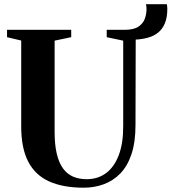

<svg xmlns="http://www.w3.org/2000/svg" viewBox="-20 -885 816 914"><path d="M378.5 8.5Q280.5 8.5 214.2 -21.2Q148 -51 114.5 -115.2Q81 -179.5 81 -282.5V-692L13.5 -708V-743H319V-708L240 -691.5V-258Q240 -196.5 250.2 -153.2Q260.5 -110 280 -83.2Q299.5 -56.5 327.8 -44.2Q356 -32 392.5 -32Q446 -32 485 -61Q524 -90 545.5 -146.8Q567 -203.5 566.5 -286V-691.5L488 -708V-743H572Q617 -743 639.5 -758.5Q662 -774 669.8 -796.8Q677.5 -819.5 677.5 -841.5Q677.5 -850 676.8 -855.5Q676 -861 674.5 -865H774Q775 -860 775.8 -854.5Q776.5 -849 776.5 -843.5Q776.5 -800.5 764.2 -772.5Q752 -744.5 731 -728.5Q710 -712.5 682.8 -705.2Q655.5 -698 626 -696.5L625 -289.5Q625 -208.5 606 -151.5Q587 -94.5 553 -59.5Q519 -24.5 474.2 -8Q429.5 8.5 378.5 8.5Z"/></svg>

Font: Merriweather 96pt
Style: Bold
Weight: 700
Version: Version 2.100